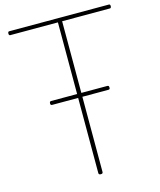

<svg xmlns="http://www.w3.org/2000/svg" viewBox="-190 -1527 1392 1672"><g transform="rotate(-15 506.5 -690.5)"><path d="M506 14Q487 14 487 -1V-1360H56Q52 -1360 48.5 -1364Q45 -1368 45 -1377Q45 -1387 48.5 -1391Q52 -1395 56 -1395H956Q961 -1395 964.5 -1391.5Q968 -1388 968 -1378Q968 -1369 964.5 -1364.5Q961 -1360 956 -1360H525V-1Q525 6 521 10Q517 14 506 14ZM253 -679Q245 -679 241.5 -683Q238 -687 238 -695Q238 -705 241.5 -709.5Q245 -714 253 -714H759Q768 -714 771 -709.5Q774 -705 774 -695Q774 -687 771 -683Q768 -679 759 -679Z"/></g></svg>

Font: Playwrite BE WAL Thin
Style: Regular
Weight: 250
Version: Version 1.002